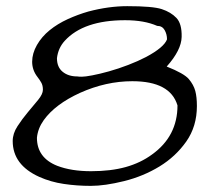

<svg xmlns="http://www.w3.org/2000/svg" viewBox="-20 -606 688 627"><path d="M524.4 -388.7Q581.1 -366.2 596.7 -347.7Q612.3 -329.1 617.7 -309.1Q623 -289.1 623 -259.8Q623 -193.4 588.4 -144Q553.7 -94.7 501 -62.5Q448.2 -30.3 385.3 -14.6Q322.3 1 276.4 1Q230.5 1 188 -5.4Q145.5 -11.7 108.4 -28.3Q21.5 -67.4 21.5 -145.5Q21.5 -169.9 37.1 -193.8Q52.7 -217.8 70.8 -239.3Q88.9 -260.7 104.5 -279.8Q120.1 -298.8 120.1 -313Q120.1 -327.1 114.7 -336.4Q109.4 -345.7 102.5 -354.5Q85 -377 85 -404.3Q85 -431.6 100.6 -459Q116.2 -486.3 142.1 -507.3Q168 -528.3 201.2 -543.5Q234.4 -558.6 268.6 -568.4Q335 -585.9 395.5 -585.9Q478.5 -585.9 508.3 -576.2Q538.1 -566.4 556.2 -547.4Q574.2 -528.3 573.2 -485.4Q572.3 -442.4 524.4 -388.7ZM100.6 -156.2Q100.6 -90.8 167 -64.5Q212.9 -46.9 277.3 -46.9Q341.8 -46.9 390.6 -60.5Q439.5 -74.2 476.6 -101.6Q559.6 -161.1 559.6 -261.7Q536.1 -340.8 412.1 -340.8Q326.2 -340.8 241.2 -302.7Q160.2 -265.6 123 -213.9Q103.5 -186.5 100.6 -156.2ZM493.2 -521.5Q451.2 -540 388.7 -540Q252.9 -540 191.4 -472.7Q169.9 -449.2 166 -416Q166 -386.7 184.6 -371.6Q203.1 -356.4 232.4 -356.4Q237.3 -355.5 247.6 -355.5Q257.8 -355.5 281.2 -359.9Q304.7 -364.3 335.9 -373Q367.2 -381.8 398.9 -394Q430.7 -406.2 457 -419.9Q515.6 -451.2 525.4 -477.5Q525.4 -494.1 517.6 -507.8Q509.8 -521.5 493.2 -521.5Z"/></svg>

Font: Architects Daughter
Style: Regular
Weight: 400
Designer: Kimberly Geswein
Foundry: Kimberly Geswein
Version: Version 1.003 2010